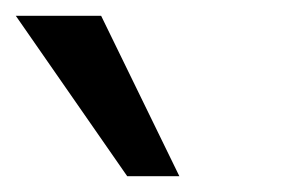

<svg xmlns="http://www.w3.org/2000/svg" viewBox="-44 -775 364 243"><path d="M117 -552 -24 -755H84L183 -552Z"/></svg>

Font: wassup Sans
Style: Medium
Weight: 600
Version: Version 2.001